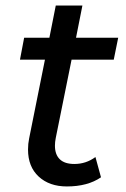

<svg xmlns="http://www.w3.org/2000/svg" viewBox="-20 -666 454 692"><path d="M181 -169Q178 -154 178 -141Q178 -109 195.5 -92Q213 -75 248 -75Q290 -75 324 -100L344 -27Q296 6 221 6Q158 6 119.5 -29.5Q81 -65 81 -127Q81 -148 85 -167L142 -451H52L67 -530H158L181 -646H277L254 -530H406L390 -451H238Z"/></svg>

Font: Idrija
Style: Italic
Weight: 500
Italic angle: -11.3°
Designer: Julieta Ulanovsky
Foundry: Julieta Ulanovsky
Version: Version 7.200